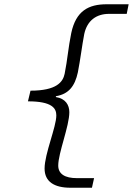

<svg xmlns="http://www.w3.org/2000/svg" viewBox="-20 -728 640 900"><path d="M310 152H411L421 107H340C285 107 253 88 253 48C253 -11 305 -137 305 -202C305 -236 287 -266 242 -273V-277C302 -287 331 -324 345 -389C357 -450 364 -512 375 -569C389 -633 433 -663 491 -663H574L583 -708H480C395 -708 336 -677 314 -573C300 -505 296 -446 283 -382C275 -344 246 -303 123 -303L111 -253C225 -253 244 -220 244 -187C244 -133 189 -7 189 62C189 124 235 152 310 152Z"/></svg>

Font: Source Code Variable
Style: Italic
Weight: 400
Italic angle: -11°
Monospace: yes
Designer: Paul D. Hunt, Teo Tuominen
Foundry: Adobe Systems Incorporated
Version: Version 1.005;PS 1.0;hotconv 16.6.54;makeotf.lib2.5.65590